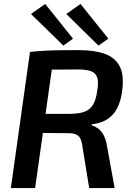

<svg xmlns="http://www.w3.org/2000/svg" viewBox="-20 -953 673 973"><path d="M379 -699Q458 -699 510.5 -680.5Q563 -662 586.5 -617Q610 -572 599 -492Q593 -444 575.5 -408Q558 -372 526.5 -350.5Q495 -329 445 -323L444 -318Q462 -313 478 -301Q494 -289 505.5 -267.5Q517 -246 522 -214L561 0H432L397 -215Q392 -252 376.5 -265Q361 -278 330 -278Q263 -279 217.5 -279Q172 -279 142 -280Q112 -281 88 -281L101 -376H337Q382 -377 409 -387Q436 -397 451.5 -422.5Q467 -448 473 -495Q480 -536 473 -559Q466 -582 443 -591.5Q420 -601 377 -601Q286 -601 223 -600Q160 -599 138 -598L132 -690Q172 -694 208 -696Q244 -698 284.5 -698.5Q325 -699 379 -699ZM255 -690 158 0H35L132 -690ZM388 -933 529 -757 479 -722 316 -882ZM209 -933 350 -757 301 -722 137 -882Z"/></svg>

Font: Exo 2 SemiBold
Style: Italic
Weight: 600
Italic angle: -8°
Designer: Natanael Gama
Foundry: Natanael Gama
Version: Version 2.010